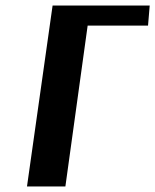

<svg xmlns="http://www.w3.org/2000/svg" viewBox="-20 -670 558 690"><path d="M295 -578 215 0H77L169 -650H518L512 -578Z"/></svg>

Font: Arsenal SC
Style: Bold Italic
Weight: 700
Italic angle: -9.10001°
Designer: Andrij Shevchenko
Foundry: Stairsfor
Version: Version 2.001; ttfautohint (v1.8.4.7-5d5b)